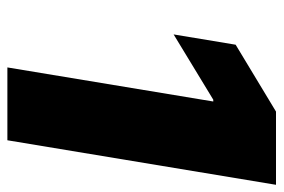

<svg xmlns="http://www.w3.org/2000/svg" viewBox="-144 -624 768 520"><g transform="rotate(90 240.0 -364.0)"><path d="M480.5 -727.5 359.9 0H162.6L254.9 -557.6H250L73.2 -450.2L101.1 -618.2L282.2 -727.5Z"/></g></svg>

Font: Inter Black
Style: Italic
Weight: 900
Italic angle: -9.39999°
Designer: Rasmus Andersson
Foundry: rsms
Version: Version 4.000;git-a52131595